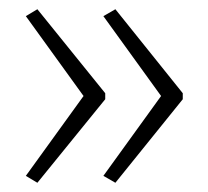

<svg xmlns="http://www.w3.org/2000/svg" viewBox="-20 -484 451 416"><path d="M376 -269V-282L230 -464L204 -449L329 -276L204 -103L230 -88ZM208 -269V-282L61 -464L36 -449L161 -276L36 -103L61 -88Z"/></svg>

Font: Noto Sans Condensed ExtraLight
Style: Regular
Weight: 200
Width: 3
Designer: Monotype Design Team
Foundry: Monotype Imaging Inc.
Version: Version 2.013